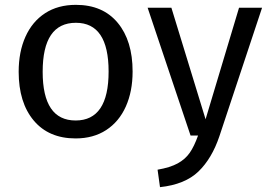

<svg xmlns="http://www.w3.org/2000/svg" viewBox="-20 -559 1111 792"><path d="M527 -264Q527 -182 499 -119.5Q471 -57 418 -22.5Q365 12 292 12Q181 12 119 -62Q57 -136 57 -263Q57 -345 85 -407.5Q113 -470 166 -504.5Q219 -539 293 -539Q404 -539 465.5 -465Q527 -391 527 -264ZM156 -263Q156 -62 292 -62Q428 -62 428 -264Q428 -465 293 -465Q156 -465 156 -263ZM885 3Q854 95 798.5 148.5Q743 202 640 213L630 141Q682 132 713 115Q744 98 762.5 71.5Q781 45 797 0H766L589 -527H687L828 -67L966 -527H1061Z"/></svg>

Font: Fira Sans
Style: Regular
Weight: 400
Designer: bBox Type GmbH & Carrois Corporate GbR & Edenspiekermann AG
Foundry: bBox Type GmbH & Carrois Corporate GbR & Edenspiekermann AG
Version: Version 4.301